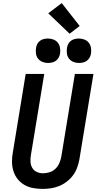

<svg xmlns="http://www.w3.org/2000/svg" viewBox="-20 -1213 640 1241"><path d="M255 8Q224 8 194 2.5Q164 -3 138.5 -17.5Q113 -32 94.5 -55Q76 -78 67 -106.5Q58 -135 57.5 -166Q57 -197 63 -228L146 -735H266L180 -212Q176 -190 177 -168.5Q178 -147 188 -129Q198 -111 217 -102Q236 -93 257 -93Q279 -93 300 -99.5Q321 -106 337.5 -121.5Q354 -137 363 -157.5Q372 -178 376 -199L464 -735H584L493 -182Q488 -155 478.5 -129Q469 -103 452 -80Q435 -57 411.5 -39Q388 -21 362 -10.5Q336 0 309 4Q282 8 255 8ZM490 -806Q471 -806 454 -813Q437 -820 426 -834Q415 -848 412.5 -866.5Q410 -885 413 -904Q415 -917 421.5 -929.5Q428 -942 439.5 -950Q451 -958 464 -961Q477 -964 490 -964Q509 -964 526.5 -957Q544 -950 554.5 -936Q565 -922 568 -903.5Q571 -885 568 -866Q566 -853 559 -840.5Q552 -828 541 -820Q530 -812 516.5 -809Q503 -806 490 -806ZM290 -806Q271 -806 254 -813Q237 -820 226 -834Q215 -848 212.5 -866.5Q210 -885 213 -904Q215 -917 221.5 -929.5Q228 -942 239.5 -950Q251 -958 264 -961Q277 -964 290 -964Q309 -964 326.5 -957Q344 -950 354.5 -936Q365 -922 368 -903.5Q371 -885 368 -866Q366 -853 359 -840.5Q352 -828 341 -820Q330 -812 316.5 -809Q303 -806 290 -806ZM430 -995 292 -1127 379 -1193 495 -1045Z"/></svg>

Font: Iosevka Curly Extended
Style: Bold Italic
Weight: 700
Width: 7
Italic angle: -9°
Monospace: yes
Designer: Belleve Invis
Foundry: Belleve Invis
Version: Version 11.1.0; ttfautohint (v1.8.3)